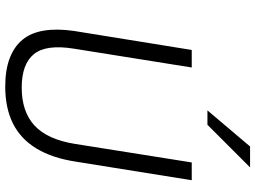

<svg xmlns="http://www.w3.org/2000/svg" viewBox="-141 -827 976 734"><g transform="rotate(90 347.0 -460.0)"><path d="M311 8Q248 8 203 -9Q158 -26 131.5 -58.5Q105 -91 97 -140Q89 -189 98 -253L171 -705H238L166 -254Q149 -148 187 -101.5Q225 -55 315 -55Q407 -55 460 -104Q513 -153 530 -258L601 -705H669L598 -262Q584 -171 547.5 -111Q511 -51 452 -21.5Q393 8 311 8ZM402 -765 540 -928H620L457 -765Z"/></g></svg>

Font: Nunito Sans 7pt SemiCondensed Light
Style: Italic
Weight: 300
Width: 4
Italic angle: -9°
Designer: Vernon Adams
Foundry: Vernon Adams
Version: Version 3.101;gftools[0.9.27]